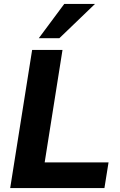

<svg xmlns="http://www.w3.org/2000/svg" viewBox="-20 -960 613 980"><path d="M32 0 144 -705H299L208 -131H534L513 0ZM178 -765 308 -940H465L283 -765Z"/></svg>

Font: Nunito Sans 12pt ExtraBold
Style: Italic
Weight: 800
Italic angle: -9°
Designer: Vernon Adams
Foundry: Vernon Adams
Version: Version 3.101;gftools[0.9.27]